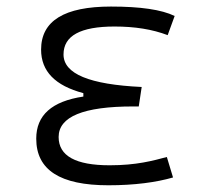

<svg xmlns="http://www.w3.org/2000/svg" viewBox="-20 -547 626 577"><path d="M305.7 9.8C383.8 9.8 449.7 1 500 -13.7L481.4 -75.2C439.5 -64 390.1 -50.3 309.6 -50.3C207 -50.3 156.2 -78.6 156.2 -135.3C156.2 -196.3 230.5 -227.1 379.9 -227.1H397L405.8 -285.6C248.5 -293 170.9 -325.2 170.9 -383.3C170.9 -439.5 221.7 -467.3 324.2 -467.3C384.8 -467.3 437.5 -459 483.9 -441.4L504.9 -499C465.3 -518.1 402.3 -527.3 313.5 -527.3C173.3 -527.3 103.5 -484.4 103.5 -397.9C103.5 -333 145.5 -289.6 230.5 -267.1V-256.8C135.7 -242.7 88.9 -200.7 88.9 -130.4C88.9 -36.1 160.6 9.8 305.7 9.8Z"/></svg>

Font: Cascadia Mono NF Light
Style: Regular
Weight: 300
Monospace: yes
Designer: Aaron Bell
Foundry: Saja Typeworks
Version: Version 2404.023